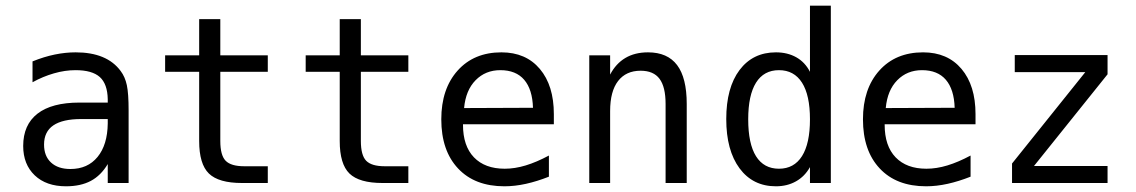

<svg xmlns="http://www.w3.org/2000/svg" viewBox="-20 -651 4040 683"><path d="M268.6 -227.5Q203.1 -227.5 169.9 -205.1Q136.7 -182.6 136.7 -136.7Q136.7 -95.7 161.6 -72.8Q186.5 -49.8 230.5 -49.8Q292 -49.8 327.1 -92.8Q362.3 -135.7 363.3 -211.9V-227.5ZM437.5 -258.8V0H363.3V-67.4Q338.9 -26.4 302.7 -7.3Q266.6 11.7 214.8 11.7Q144.5 11.7 103.5 -27.3Q62.5 -66.4 62.5 -131.8Q62.5 -207 113.3 -246.6Q164.1 -286.1 262.7 -286.1H363.3V-297.9Q362.3 -352.5 335 -377Q307.6 -401.4 249 -401.4Q210.9 -401.4 171.9 -390.1Q132.8 -378.9 95.7 -358.4V-432.6Q136.7 -449.2 174.8 -457Q212.9 -464.8 249 -464.8Q304.7 -464.8 344.7 -448.2Q384.8 -431.6 409.2 -398.4Q424.8 -377.9 431.2 -348.1Q437.5 -318.4 437.5 -258.8Z M763.7 -583V-454.1H932.6V-395.5H763.7V-149.4Q763.7 -98.6 782.7 -79.1Q801.8 -59.6 848.6 -59.6H932.6V0H840.8Q757.8 0 723.1 -33.7Q688.5 -67.4 688.5 -149.4V-395.5H567.4V-454.1H688.5V-583Z M1263.7 -583V-454.1H1432.6V-395.5H1263.7V-149.4Q1263.7 -98.6 1282.7 -79.1Q1301.8 -59.6 1348.6 -59.6H1432.6V0H1340.8Q1257.8 0 1223.1 -33.7Q1188.5 -67.4 1188.5 -149.4V-395.5H1067.4V-454.1H1188.5V-583Z M1950.2 -245.1V-209H1627V-207Q1627 -131.8 1666 -91.3Q1705.1 -50.8 1775.4 -50.8Q1811.5 -50.8 1850.1 -62.5Q1888.7 -74.2 1932.6 -97.7V-22.5Q1890.6 -5.9 1851.1 2.9Q1811.5 11.7 1774.4 11.7Q1668.9 11.7 1609.4 -51.8Q1549.8 -115.2 1549.8 -226.6Q1549.8 -335 1607.9 -399.9Q1666 -464.8 1763.7 -464.8Q1850.6 -464.8 1900.4 -405.8Q1950.2 -346.7 1950.2 -245.1ZM1876 -267.6Q1874 -333 1844.7 -367.2Q1815.4 -401.4 1759.8 -401.4Q1707 -401.4 1671.9 -365.7Q1636.7 -330.1 1630.9 -266.6Z M2422.9 -281.2V0H2347.7V-281.2Q2347.7 -341.8 2326.2 -370.6Q2304.7 -399.4 2258.8 -399.4Q2207 -399.4 2178.7 -362.8Q2150.4 -326.2 2150.4 -255.9V0H2076.2V-454.1H2150.4V-385.7Q2170.9 -424.8 2204.6 -444.8Q2238.3 -464.8 2285.2 -464.8Q2354.5 -464.8 2388.7 -419.4Q2422.9 -374 2422.9 -281.2Z M2861.3 -395.5V-630.9H2935.5V0H2861.3V-56.6Q2842.8 -23.4 2811.5 -5.9Q2780.3 11.7 2740.2 11.7Q2658.2 11.7 2610.8 -52.2Q2563.5 -116.2 2563.5 -227.5Q2563.5 -338.9 2610.8 -401.9Q2658.2 -464.8 2740.2 -464.8Q2781.2 -464.8 2812.5 -447.3Q2843.8 -429.7 2861.3 -395.5ZM2641.6 -226.6Q2641.6 -139.6 2669.4 -95.2Q2697.3 -50.8 2751 -50.8Q2804.7 -50.8 2833 -95.7Q2861.3 -140.6 2861.3 -226.6Q2861.3 -312.5 2833 -356.9Q2804.7 -401.4 2751 -401.4Q2697.3 -401.4 2669.4 -356.9Q2641.6 -312.5 2641.6 -226.6Z M3450.2 -245.1V-209H3127V-207Q3127 -131.8 3166 -91.3Q3205.1 -50.8 3275.4 -50.8Q3311.5 -50.8 3350.1 -62.5Q3388.7 -74.2 3432.6 -97.7V-22.5Q3390.6 -5.9 3351.1 2.9Q3311.5 11.7 3274.4 11.7Q3168.9 11.7 3109.4 -51.8Q3049.8 -115.2 3049.8 -226.6Q3049.8 -335 3107.9 -399.9Q3166 -464.8 3263.7 -464.8Q3350.6 -464.8 3400.4 -405.8Q3450.2 -346.7 3450.2 -245.1ZM3376 -267.6Q3374 -333 3344.7 -367.2Q3315.4 -401.4 3259.8 -401.4Q3207 -401.4 3171.9 -365.7Q3136.7 -330.1 3130.9 -266.6Z M3589.8 -455.1H3919.9V-386.7L3658.2 -60.5H3919.9V0H3580.1V-69.3L3840.8 -394.5H3589.8Z"/></svg>

Font: BabelStone Irk Bitig
Style: Regular
Weight: 400
Designer: Andrew West
Foundry: BabelStone
Version: Version 1.03 June 7, 2023